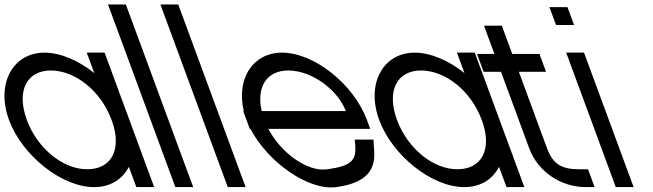

<svg xmlns="http://www.w3.org/2000/svg" viewBox="-124 -819 2929 861"><path d="M-83.6 -281C-142.6 -441 -68.6 -582 75 -583C147.6 -583 228.7 -547.1 298.8 -491.3L279.8 -543L265 -583H345L359.8 -543L455 -284.8L456.4 -281L552.6 -20L567.4 20H487.4L472.6 -20L453.9 -70.8C425.2 -15.1 370.7 20.5 297.4 20C152.4 20 -25 -122 -83.6 -281ZM-3.6 -281C43.9 -152 160.2 -59 267.9 -60C375.6 -60 424.1 -148.8 378.1 -276.3L376.4 -281C328.4 -411 214.9 -502 104.5 -503C-4.5 -503 -51.6 -411 -3.6 -281Z M375.1 -759 360.3 -799H440.3L455.1 -759L727.6 -20L742.4 20H662.4L647.6 -20Z M610.1 -759 595.3 -799H675.3L690.1 -759L962.6 -20L977.4 20H897.4L882.6 -20Z M1049.5 -321H1426.6C1393.4 -411 1279.9 -502 1169.5 -503C1072.1 -503 1024.9 -429.5 1049.5 -321ZM999.3 -241H996.1L981.4 -281L966.6 -321H969.2C935 -464.5 1008.4 -582.1 1140 -583C1285 -583 1462.4 -441 1521.4 -281L1536.1 -241H1496.1H1079.3C1137.5 -130.8 1256.7 -46.6 1343.9 -60H1344.9C1452.3 -75 1473.1 -100 1469.2 -165L1466.8 -193H1550.8L1554 -141C1560.1 -54 1515.7 2 1384.4 20C1257.8 37.4 1075.4 -94.1 999.3 -241Z M1576.4 -281C1517.4 -441 1591.4 -582 1735 -583C1807.6 -583 1888.7 -547.1 1958.8 -491.3L1939.8 -543L1925 -583H2005L2019.8 -543L2115 -284.8L2116.4 -281L2212.6 -20L2227.4 20H2147.4L2132.6 -20L2113.9 -70.8C2085.2 -15.1 2030.7 20.5 1957.4 20C1812.4 20 1635 -122 1576.4 -281ZM1656.4 -281C1703.9 -152 1820.2 -59 1927.9 -60C2035.6 -60 2084.1 -148.8 2038.1 -276.3L2036.4 -281C1988.4 -411 1874.9 -502 1764.5 -503C1655.5 -503 1608.4 -411 1656.4 -281Z M2202.7 -497 2329.9 -152C2356 -84 2392.9 -60 2472.9 -60H2512.9L2542.4 20H2502.4C2392.4 20 2289.3 -48 2249.9 -152L2122.7 -497H2084.7H2044.7L2015.2 -577H2055.2H2093.2L2061.1 -664L2046.4 -704H2126.4L2141.1 -664L2173.2 -577H2255.2H2295.2L2324.7 -497H2284.7Z M2409.3 -707H2369.3L2339.8 -787H2379.8H2380.8H2420.8L2450.3 -707H2410.3ZM2429.8 -543 2415 -583H2495L2509.8 -543L2702.6 -20L2717.4 20H2637.4L2622.6 -20Z"/></svg>

Font: Nordica Plus
Style: NordicaClassicLightOpObl
Weight: 300
Version: Version 1.01